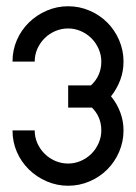

<svg xmlns="http://www.w3.org/2000/svg" viewBox="-20 -594 435 614"><path d="M20 -397Q20 -434 34 -466Q48 -498 72.5 -522Q97 -546 129.5 -560Q162 -574 198 -574Q234 -574 266.5 -560Q299 -546 323 -522Q347 -498 361 -465.5Q375 -433 375 -397Q375 -366 364.5 -338Q354 -310 335 -286Q354 -263 364.5 -235Q375 -207 375 -177Q375 -141 361 -108.5Q347 -76 323 -52Q299 -28 266.5 -14Q234 0 198 0Q162 0 129.5 -14Q97 -28 72.5 -52Q48 -76 34 -108Q20 -140 20 -177H91Q91 -155 99.5 -136Q108 -117 122.5 -102.5Q137 -88 156.5 -79.5Q176 -71 198 -71Q219 -71 238.5 -79.5Q258 -88 272.5 -102.5Q287 -117 295.5 -136.5Q304 -156 304 -177Q304 -220 274 -250H198V-321H271Q304 -352 304 -397Q304 -418 295.5 -437.5Q287 -457 272.5 -471.5Q258 -486 238.5 -494.5Q219 -503 198 -503Q176 -503 156.5 -494.5Q137 -486 122.5 -471.5Q108 -457 99.5 -438Q91 -419 91 -397H20Z"/></svg>

Font: Googee
Style: Regular
Weight: 400
Designer: Peter Wiegel
Foundry: CATFonts Peter Wiegel
Version: 1.000